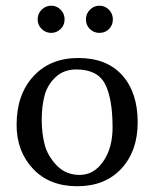

<svg xmlns="http://www.w3.org/2000/svg" viewBox="-20 -642 540 672"><path d="M126 -540.5Q111.8 -554.2 111.8 -574.2Q111.8 -594.2 126 -608.2Q140.1 -622.1 159.2 -622.1Q178.2 -622.1 192.1 -608.2Q206.1 -594.2 206.1 -574.2Q206.1 -554.2 192.1 -540.5Q178.2 -526.9 159.2 -526.9Q140.1 -526.9 126 -540.5ZM294.4 -540.5Q280.8 -554.2 280.8 -574.2Q280.8 -594.2 294.9 -608.2Q309.1 -622.1 328.1 -622.1Q347.2 -622.1 361.1 -608.2Q375 -594.2 375 -574.2Q375 -554.2 361.6 -540.5Q348.1 -526.9 328.1 -526.9Q308.1 -526.9 294.4 -540.5ZM38.1 -205.1Q38.1 -311 96.9 -375Q155.8 -439 253.9 -439Q354 -439 408 -378.4Q461.9 -317.9 461.9 -213.9Q461.9 -113.8 405 -52Q348.1 9.8 250 9.8Q152.8 9.8 95.5 -51.3Q38.1 -112.3 38.1 -205.1ZM247.1 -398.9Q203.1 -398.9 174.6 -372.1Q146 -345.2 136 -307.6Q126 -270 126 -222.2Q126 -177.2 136 -137.2Q146 -97.2 178 -63.5Q210 -29.8 258.8 -29.8Q308.6 -29.8 341.3 -76.9Q374 -124 374 -195.8Q374 -296.9 347.7 -347.9Q321.3 -398.9 247.1 -398.9Z"/></svg>

Font: Biolilbert
Style: Regular
Weight: 400
Designer: Philipp H. Poll
Foundry: Philipp H. Poll
Version: Version 1.1.0